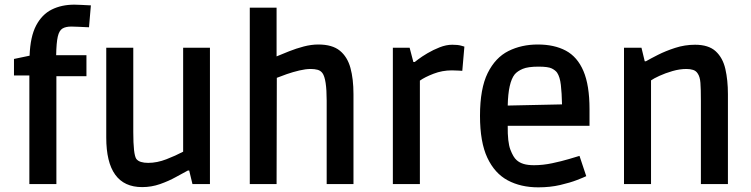

<svg xmlns="http://www.w3.org/2000/svg" viewBox="-20 -790 3222 824"><path d="M106 0V-466H40V-537L107 -551Q110 -633 135 -680.5Q160 -728 202 -749Q244 -770 299 -770Q312 -770 329 -769Q346 -768 358 -767.5Q370 -767 370 -767L362 -673Q362 -673 348.5 -673.5Q335 -674 317.5 -675Q300 -676 286 -676Q262 -676 248 -667.5Q234 -659 228 -633Q222 -607 221 -553H351V-463H222V0Z M590 13Q436 13 436 -200V-585H552V-223Q552 -127 565 -108Q572 -99 585 -95Q598 -91 616 -91Q654 -91 694 -106.5Q734 -122 766 -139V-585H881V0H806L792 -58H786Q765 -47 734.5 -30Q704 -13 667 0Q630 13 590 13Z M1052 0V-757H1167V-548Q1191 -558 1221 -570Q1251 -582 1283.5 -590.5Q1316 -599 1346 -599Q1406 -599 1438.5 -572.5Q1471 -546 1484 -498.5Q1497 -451 1497 -386V0H1382V-358Q1382 -451 1364 -476Q1356 -487 1343 -490.5Q1330 -494 1313 -494Q1292 -494 1264.5 -487.5Q1237 -481 1211 -472Q1185 -463 1168 -456L1167 0Z M1666 0V-585H1738L1754 -524H1760Q1760 -524 1775 -535.5Q1790 -547 1814.5 -561.5Q1839 -576 1867 -587Q1895 -598 1921 -598Q1945 -598 1959 -594Q1973 -590 1973 -590L1964 -486Q1964 -486 1948.5 -487Q1933 -488 1919 -488Q1878 -488 1840.5 -473.5Q1803 -459 1782 -444V0Z M2290 14Q2215 14 2159 -16Q2103 -46 2071.5 -113Q2040 -180 2040 -293Q2040 -410 2073 -476.5Q2106 -543 2162 -571Q2218 -599 2288 -599Q2359 -599 2408.5 -572.5Q2458 -546 2484 -485Q2510 -424 2510 -322V-250H2159Q2158 -180 2170.5 -147.5Q2183 -115 2197 -103Q2209 -92 2227 -86.5Q2245 -81 2272 -81Q2310 -81 2350 -89.5Q2390 -98 2422 -107.5Q2454 -117 2467 -121L2496 -34Q2486 -29 2456.5 -17.5Q2427 -6 2384 4Q2341 14 2290 14ZM2189 -471Q2161 -436 2159 -337L2392 -342Q2391 -391 2387 -425.5Q2383 -460 2371 -478Q2364 -488 2348.5 -496Q2333 -504 2291 -504Q2246 -504 2223.5 -494.5Q2201 -485 2189 -471Z M2658 0V-585H2733L2747 -527H2752Q2771 -538 2803.5 -554.5Q2836 -571 2877.5 -584.5Q2919 -598 2963 -598Q3021 -598 3051.5 -570Q3082 -542 3093 -494Q3104 -446 3104 -386V0H2988V-357Q2988 -408 2986 -434.5Q2984 -461 2974 -475Q2967 -486 2954.5 -490Q2942 -494 2926 -494Q2897 -494 2866 -485Q2835 -476 2810 -464.5Q2785 -453 2774 -445V0Z"/></svg>

Font: Ruda
Style: Bold
Weight: 700
Designer: Mariela Monsalve and Angelina Sanchez
Foundry: Mariela Monsalve and Angelina Sanchez
Version: Version 2.000